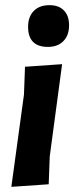

<svg xmlns="http://www.w3.org/2000/svg" viewBox="-20 -721 288 745"><path d="M172 -701Q208 -701 228 -680.5Q248 -660 248 -623Q248 -584 226 -561.5Q204 -539 166 -539Q89 -539 89 -617Q89 -656 111 -678.5Q133 -701 172 -701ZM221 -472 173 -114 169 -6 24 4 73 -354 77 -462Z"/></svg>

Font: Alegreya Sans ExtraBold
Style: Italic
Weight: 800
Italic angle: -7°
Designer: Juan Pablo del Peral
Foundry: Huerta Tipografica
Version: Version 2.007